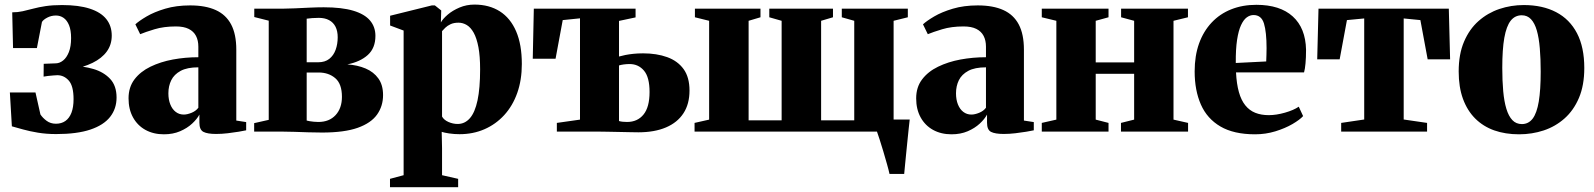

<svg xmlns="http://www.w3.org/2000/svg" viewBox="-20 -560 6781 817"><path d="M219 10.5Q177 10.5 141.2 4.5Q105.5 -1.5 78 -9.2Q50.5 -17 30.5 -22.5L22 -166.5H131L152 -73Q161.5 -58.5 178.2 -46Q195 -33.5 218 -33.5Q241.5 -33.5 258.2 -45.2Q275 -57 284 -80.2Q293 -103.5 293 -138Q293 -194 272.8 -217Q252.5 -240 224 -240Q219 -240 207.5 -239Q196 -238 184 -236.8Q172 -235.5 165.5 -234L166 -288.5L218.5 -290.5Q234 -291 248.8 -302.8Q263.5 -314.5 273 -338.2Q282.5 -362 282.5 -398Q282.5 -431.5 273.8 -452.8Q265 -474 250.5 -484Q236 -494 218 -494Q198 -494 181 -485Q164 -476 158.5 -466.5L137 -355.5H35.5L32 -507.5Q55 -507.5 76.5 -512.2Q98 -517 121.2 -523.2Q144.5 -529.5 174.2 -534Q204 -538.5 244 -538.5Q315 -538.5 362 -523.2Q409 -508 432.2 -479Q455.5 -450 455.5 -408.5Q455.5 -370 434.5 -341Q413.5 -312 373.8 -292.5Q334 -273 278 -263L281.5 -280Q333 -279.5 377.2 -266.5Q421.5 -253.5 448.8 -224.2Q476 -195 476 -145Q476 -97.5 448.5 -62.5Q421 -27.5 364.2 -8.5Q307.5 10.5 219 10.5Z M677.5 11.5Q633 11.5 599 -7.2Q565 -26 546 -60.5Q527 -95 527 -141.5Q527 -189 552.2 -222.2Q577.5 -255.5 620.2 -276.2Q663 -297 715.8 -306.8Q768.5 -316.5 824 -316.5V-361.5Q824 -388 814 -407.2Q804 -426.5 783 -437Q762 -447.5 728.5 -447.5Q677 -447.5 637.5 -435.5Q598 -423.5 576.5 -414.5L556 -456.5Q571.5 -471 603.8 -490Q636 -509 683 -523Q730 -537 789 -537Q854.5 -537 898 -517.2Q941.5 -497.5 963.5 -456Q985.5 -414.5 985.5 -348.5V-47L1027.5 -40.5V-5.5Q1016.5 -3 995.5 0.5Q974.5 4 949 7Q923.5 10 899.5 10Q863 10 845.8 1.2Q828.5 -7.5 828.5 -38V-72.5Q818.5 -53.5 797.5 -34Q776.5 -14.5 746.2 -1.5Q716 11.5 677.5 11.5ZM762 -72.5Q776.5 -72.5 795 -80Q813.5 -87.5 824 -101.5V-273.5Q776.5 -273.5 748.8 -258.5Q721 -243.5 708.8 -218.8Q696.5 -194 696.5 -163Q696.5 -136 704.8 -115.5Q713 -95 727.8 -83.8Q742.5 -72.5 762 -72.5Z M1350.5 4Q1322.5 4 1292.2 3Q1262 2 1233 1Q1204 0 1180.5 0H1061.5V-36L1123.5 -50V-472L1062 -487.5V-523H1180Q1203 -523 1234 -524.5Q1265 -526 1298 -527.5Q1331 -529 1357.5 -529Q1434.5 -529 1483 -514.5Q1531.5 -500 1554.5 -472.8Q1577.5 -445.5 1577.5 -407.5Q1577.5 -355.5 1545.2 -326.2Q1513 -297 1458 -286Q1501.5 -283 1535.8 -268.5Q1570 -254 1590 -226.2Q1610 -198.5 1610 -155.5Q1610 -108.5 1584.5 -72.5Q1559 -36.5 1502.2 -16.2Q1445.5 4 1350.5 4ZM1334.5 -41Q1381 -41 1408 -70.2Q1435 -99.5 1435 -148Q1435 -203 1406.8 -227.2Q1378.5 -251.5 1335.5 -251.5H1285V-47Q1290.5 -45.5 1298.2 -44.2Q1306 -43 1315.5 -42Q1325 -41 1334.5 -41ZM1285 -295H1333.5Q1363 -295 1381.2 -309.5Q1399.5 -324 1408.2 -348.2Q1417 -372.5 1417 -401.5Q1417 -427.5 1407.8 -446Q1398.5 -464.5 1380.5 -474.2Q1362.5 -484 1336.5 -484Q1321.5 -484 1308.8 -483Q1296 -482 1285 -480.5Z M1639.5 236.5V201L1697.5 185.5V-430L1640 -451.5V-493L1817.5 -537H1830.5L1857.5 -515.5L1856 -464.5Q1864.5 -480 1885.2 -497.8Q1906 -515.5 1935.5 -528Q1965 -540.5 1999 -540.5Q2061.5 -540.5 2106.8 -511.8Q2152 -483 2176.2 -426.8Q2200.5 -370.5 2200.5 -287.5Q2200.5 -219.5 2181 -164.5Q2161.5 -109.5 2125.5 -70.2Q2089.5 -31 2041.2 -10Q1993 11 1935.5 11Q1913 11 1891.2 7.8Q1869.5 4.5 1859.5 1L1861 70V185.5L1929.5 201V236.5ZM1927.5 -32.5Q1958 -32.5 1979.5 -57Q2001 -81.5 2012 -133Q2023 -184.5 2023 -265Q2023 -321 2015.8 -359.2Q2008.5 -397.5 1995.8 -420.5Q1983 -443.5 1966.2 -453.5Q1949.5 -463.5 1931 -463.5Q1911 -463.5 1897.2 -457Q1883.5 -450.5 1874.8 -442Q1866 -433.5 1861 -427.5V-64Q1869 -49.5 1888.2 -41Q1907.5 -32.5 1927.5 -32.5Z M2696.5 3Q2686.5 3 2664 2.5Q2641.5 2 2614.8 1.5Q2588 1 2563.8 0.5Q2539.5 0 2526 0H2349.5V-37L2448 -51V-482L2374.5 -474.5L2344 -310H2247L2251.5 -523H2684.5V-486L2614 -471V-319.5Q2626 -323 2641.2 -326Q2656.5 -329 2675.2 -331Q2694 -333 2716.5 -333Q2774.5 -333 2819.2 -316.8Q2864 -300.5 2889 -265.8Q2914 -231 2914 -174.5Q2914 -117.5 2888.2 -78Q2862.5 -38.5 2813.8 -17.8Q2765 3 2696.5 3ZM2648 -41Q2692.5 -41 2718.2 -72.5Q2744 -104 2744 -168.5Q2744 -231.5 2720.2 -259.5Q2696.5 -287.5 2659 -287.5Q2647 -287.5 2634.2 -285.8Q2621.5 -284 2614 -281.5V-45Q2620 -43 2629.2 -42Q2638.5 -41 2648 -41Z M3765 180Q3761.5 163.5 3754.2 137.8Q3747 112 3738.8 84.5Q3730.5 57 3723 33.5Q3715.5 10 3711 -2L3688 -51.5H3851Q3849 -35 3846.5 -10.8Q3844 13.5 3841.2 40.8Q3838.5 68 3835.8 94.5Q3833 121 3831 143.5Q3829 166 3827.5 180ZM2935.5 0V-37L2997.5 -51V-471.5L2937 -486.5V-523H3216V-486.5L3165.5 -471.5V-48H3306V-471.5L3253.5 -486.5V-523H3524.5V-486.5L3474 -471.5V-48H3615V-471.5L3562 -486.5V-523H3843V-486.5L3782.5 -471.5V-51L3844.5 -37V0Z M4029 11.5Q3984.5 11.5 3950.5 -7.2Q3916.5 -26 3897.5 -60.5Q3878.5 -95 3878.5 -141.5Q3878.5 -189 3903.8 -222.2Q3929 -255.5 3971.8 -276.2Q4014.5 -297 4067.2 -306.8Q4120 -316.5 4175.5 -316.5V-361.5Q4175.5 -388 4165.5 -407.2Q4155.5 -426.5 4134.5 -437Q4113.5 -447.5 4080 -447.5Q4028.5 -447.5 3989 -435.5Q3949.5 -423.5 3928 -414.5L3907.5 -456.5Q3923 -471 3955.2 -490Q3987.5 -509 4034.5 -523Q4081.5 -537 4140.5 -537Q4206 -537 4249.5 -517.2Q4293 -497.5 4315 -456Q4337 -414.5 4337 -348.5V-47L4379 -40.5V-5.5Q4368 -3 4347 0.5Q4326 4 4300.5 7Q4275 10 4251 10Q4214.5 10 4197.2 1.2Q4180 -7.5 4180 -38V-72.5Q4170 -53.5 4149 -34Q4128 -14.5 4097.8 -1.5Q4067.5 11.5 4029 11.5ZM4113.5 -72.5Q4128 -72.5 4146.5 -80Q4165 -87.5 4175.5 -101.5V-273.5Q4128 -273.5 4100.2 -258.5Q4072.5 -243.5 4060.2 -218.8Q4048 -194 4048 -163Q4048 -136 4056.2 -115.5Q4064.5 -95 4079.2 -83.8Q4094 -72.5 4113.5 -72.5Z M4413 0V-37L4475 -51V-471.5L4413 -486.5V-523H4697V-486.5L4642.5 -471.5V-294.5H4806V-471.5L4750.5 -486.5V-523H5035V-486.5L4973.5 -471.5V-51L5035.5 -37V0H4750V-37L4806 -51V-246H4642.5V-51L4697 -37V0Z M5320.5 11.5Q5230 11.5 5173.2 -21.8Q5116.5 -55 5090 -115.2Q5063.5 -175.5 5063.5 -256Q5063.5 -322.5 5082.2 -374.8Q5101 -427 5135.8 -464Q5170.5 -501 5218.8 -520.2Q5267 -539.5 5326 -539.5Q5426.5 -539.5 5481 -490Q5535.5 -440.5 5537.5 -348.5Q5537.5 -314.5 5535.2 -290.2Q5533 -266 5529 -252H5239.5Q5242 -202.5 5251.8 -168Q5261.5 -133.5 5279 -111.8Q5296.5 -90 5321.5 -80Q5346.5 -70 5379 -70Q5410.5 -70 5447.5 -80.5Q5484.5 -91 5506.5 -106L5525 -66Q5511 -50.5 5479.8 -32.2Q5448.5 -14 5407 -1.2Q5365.5 11.5 5320.5 11.5ZM5238.5 -292 5368 -298.5Q5368.5 -313.5 5369 -326.8Q5369.5 -340 5369.5 -355Q5369.5 -423.5 5358.5 -459.8Q5347.5 -496 5314 -496Q5299 -496 5285.2 -486Q5271.5 -476 5260.8 -452.8Q5250 -429.5 5244 -390.2Q5238 -351 5238.5 -292Z M5687 0V-37L5785 -51.5V-481.5L5711.5 -474.5L5680.5 -307.5H5585L5590.5 -523H6145L6150.5 -307.5H6055L6024 -474.5L5953 -481.5V-51.5L6052.5 -37V0Z M6187 -256Q6187 -329.5 6209.8 -382.8Q6232.5 -436 6271.5 -470.5Q6310.5 -505 6360.2 -521.8Q6410 -538.5 6464 -538.5Q6544 -538.5 6601.8 -508.2Q6659.5 -478 6690.5 -418.5Q6721.5 -359 6721.5 -270.5Q6721.5 -197 6698.8 -143.5Q6676 -90 6637.2 -55.8Q6598.5 -21.5 6548.8 -5Q6499 11.5 6444 11.5Q6385.5 11.5 6338.2 -5.2Q6291 -22 6257.2 -55.8Q6223.5 -89.5 6205.2 -139.5Q6187 -189.5 6187 -256ZM6456 -32Q6484 -32 6501.8 -55.2Q6519.5 -78.5 6527.8 -128Q6536 -177.5 6536 -255Q6536 -310 6532.2 -354.5Q6528.5 -399 6519.5 -430.2Q6510.5 -461.5 6494.8 -478.2Q6479 -495 6455.5 -495Q6426.5 -495 6408.2 -471.8Q6390 -448.5 6381.2 -399.2Q6372.5 -350 6372.5 -271Q6372.5 -216 6376.5 -172Q6380.5 -128 6390 -96.8Q6399.5 -65.5 6415.5 -48.8Q6431.5 -32 6456 -32Z"/></svg>

Font: Merriweather 96pt Black
Style: Regular
Weight: 900
Version: Version 2.100